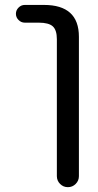

<svg xmlns="http://www.w3.org/2000/svg" viewBox="-20 -567 401 783"><path d="M81.1 -474.6Q66.4 -474.6 55.7 -485.4Q44.9 -496.1 44.9 -510.7Q44.9 -525.4 55.7 -536.1Q66.4 -546.9 81.1 -546.9H159.2Q301.8 -546.9 301.8 -417V151.4Q301.8 169.9 288.6 183.1Q275.4 196.3 256.8 196.3Q238.3 196.3 225.1 183.1Q211.9 169.9 211.9 151.4V-407.2Q211.9 -444.3 195.3 -459.5Q178.7 -474.6 137.7 -474.6Z"/></svg>

Font: Gen Jyuu GothicX Regular
Style: Regular
Weight: 400
Designer: [Source Han Sans]
Ryoko NISHIZUKA  (kana & ideographs); Paul D. Hunt (Latin, Greek & Cyrillic); Wenlong ZHANG  (bopomofo
Version: Version 1.002.20150607